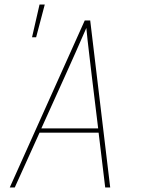

<svg xmlns="http://www.w3.org/2000/svg" viewBox="-20 -825 640 845"><path d="M23 0 353 -735H377L465 0H443L414 -241H154L45 0ZM412 -260 384 -490Q378 -543 371.5 -596Q365 -649 360 -702Q337 -649 313.5 -596Q290 -543 266 -490L162 -260ZM121 -661 154 -805H177L139 -661Z"/></svg>

Font: Iosevka Aile Thin Oblique
Style: Regular
Weight: 100
Italic angle: -9°
Designer: Belleve Invis
Foundry: Belleve Invis
Version: Version 31.1.0; ttfautohint (v1.8.4)